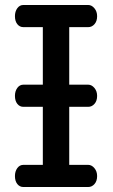

<svg xmlns="http://www.w3.org/2000/svg" viewBox="-20 -751 452 771"><path d="M334 -322H258V-89H334Q348 -89 359 -76Q370 -63 370 -44Q370 -24 359.5 -12Q349 0 334 0H74Q59 0 49.5 -12Q40 -24 40 -44Q40 -63 49.5 -76Q59 -89 74 -89H152V-322H74Q59 -322 49.5 -334Q40 -346 40 -366Q40 -385 49.5 -398Q59 -411 74 -411H152V-642H74Q59 -642 49.5 -654Q40 -666 40 -686Q40 -705 49.5 -718Q59 -731 74 -731H334Q348 -731 359 -718Q370 -705 370 -686Q370 -666 359.5 -654Q349 -642 334 -642H258V-411H334Q348 -411 359 -398Q370 -385 370 -366Q370 -346 359.5 -334Q349 -322 334 -322Z"/></svg>

Font: AkaAcidDosis
Style: SemiBold
Weight: 600
Designer: Edgar Tolentino, Pablo Impallari, Igino Marini, Cyberella
Foundry: Edgar Tolentino, Pablo Impallari, Igino Marini, Cyberella
Version: Version 1.007